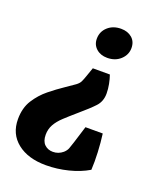

<svg xmlns="http://www.w3.org/2000/svg" viewBox="-134 -500 655 783"><g transform="rotate(20 194.0 -109.0)"><path d="M277 -232Q283 -215 287 -194.5Q291 -174 291 -154Q291 -120 270 -97.5Q249 -75 209 -41Q180 -16 158.5 4Q137 24 126 44Q115 64 115 88Q115 116 129.5 130Q144 144 166 144Q190 144 209 128Q220 118 224 107.5Q228 97 234 78L257 4H332Q337 41 339 83Q341 125 339 159Q302 181 254 193Q206 205 158 205Q80 205 33.5 168Q-13 131 -13 67Q-13 18 9 -16.5Q31 -51 62 -76Q93 -101 120 -119Q150 -139 162 -148Q174 -157 178.5 -166Q183 -175 189 -192L203 -232ZM257 -423Q286 -423 304.5 -407Q323 -391 323 -363Q323 -334 300.5 -313Q278 -292 243 -292Q214 -292 195.5 -308.5Q177 -325 177 -351Q177 -382 199.5 -402.5Q222 -423 257 -423Z"/></g></svg>

Font: Rasa
Style: Bold Italic
Weight: 700
Italic angle: -7.10001°
Designer: Anna Giedrys (Yrsa+Rasa design), David Brezina (Yrsa art-direction, Rasa art-direction, design)
Foundry: Rosetta Type Foundry
Version: Version 2.004